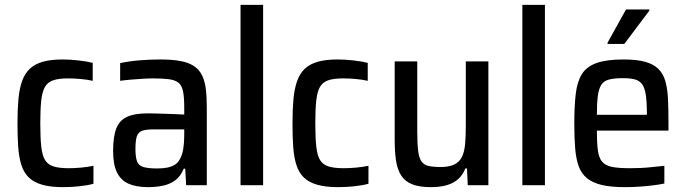

<svg xmlns="http://www.w3.org/2000/svg" viewBox="-20 -763 2827 791"><path d="M240 8Q188 8 153.5 -2Q119 -12 98.5 -32Q78 -52 68 -83.5Q58 -115 55 -157.5Q52 -200 52 -255Q52 -312 56 -355Q60 -398 71 -429Q82 -460 102.5 -479.5Q123 -499 156 -508.5Q189 -518 237 -518Q269 -518 304 -514Q339 -510 362 -504V-430Q341 -435 313 -437.5Q285 -440 260 -440Q223 -440 200 -432.5Q177 -425 165.5 -405.5Q154 -386 150 -349.5Q146 -313 146 -255Q146 -196 150 -159Q154 -122 166 -103Q178 -84 201.5 -77Q225 -70 262 -70Q287 -70 314 -72.5Q341 -75 365 -80V-6Q340 1 306 4.5Q272 8 240 8Z M590 8Q542 8 510 -6Q478 -20 462 -52.5Q446 -85 446 -141Q446 -200 459 -233.5Q472 -267 503 -281.5Q534 -296 589 -296Q600 -296 617 -295.5Q634 -295 654.5 -294.5Q675 -294 697 -293Q719 -292 739 -291V-321Q739 -363 734 -387Q729 -411 715.5 -422Q702 -433 676.5 -436.5Q651 -440 611 -440Q593 -440 568.5 -438.5Q544 -437 519.5 -435Q495 -433 475 -430V-503Q512 -511 554.5 -514.5Q597 -518 640 -518Q690 -518 724 -511.5Q758 -505 779.5 -490.5Q801 -476 812.5 -452.5Q824 -429 828 -396Q832 -363 832 -319V0H747L743 -68H737Q724 -36 701 -19.5Q678 -3 649 2.5Q620 8 590 8ZM628 -69Q651 -69 669 -72.5Q687 -76 700.5 -84.5Q714 -93 722 -109Q731 -126 735 -150Q739 -174 739 -205V-230H613Q581 -230 565 -224Q549 -218 543.5 -200.5Q538 -183 538 -149Q538 -116 544.5 -98.5Q551 -81 570.5 -75Q590 -69 628 -69Z M971 0V-743H1064V0Z M1373 8Q1321 8 1286.5 -2Q1252 -12 1231.5 -32Q1211 -52 1201 -83.5Q1191 -115 1188 -157.5Q1185 -200 1185 -255Q1185 -312 1189 -355Q1193 -398 1204 -429Q1215 -460 1235.5 -479.5Q1256 -499 1289 -508.5Q1322 -518 1370 -518Q1402 -518 1437 -514Q1472 -510 1495 -504V-430Q1474 -435 1446 -437.5Q1418 -440 1393 -440Q1356 -440 1333 -432.5Q1310 -425 1298.5 -405.5Q1287 -386 1283 -349.5Q1279 -313 1279 -255Q1279 -196 1283 -159Q1287 -122 1299 -103Q1311 -84 1334.5 -77Q1358 -70 1395 -70Q1420 -70 1447 -72.5Q1474 -75 1498 -80V-6Q1473 1 1439 4.5Q1405 8 1373 8Z M1755 8Q1707 8 1677.5 -4Q1648 -16 1632.5 -40.5Q1617 -65 1611.5 -101.5Q1606 -138 1606 -188V-510H1699V-223Q1699 -173 1702.5 -143Q1706 -113 1716 -98.5Q1726 -84 1745 -79.5Q1764 -75 1795 -75Q1830 -75 1851 -85Q1872 -95 1882.5 -115.5Q1893 -136 1896 -168Q1899 -200 1899 -246V-510H1992V0H1907L1904 -69H1897Q1887 -43 1868.5 -26Q1850 -9 1822 -0.5Q1794 8 1755 8Z M2132 0V-743H2225V0Z M2555 8Q2497 8 2459 -1Q2421 -10 2398 -29Q2375 -48 2364 -78.5Q2353 -109 2349.5 -153Q2346 -197 2346 -254Q2346 -326 2352 -376.5Q2358 -427 2377.5 -458Q2397 -489 2438 -503.5Q2479 -518 2549 -518Q2603 -518 2637.5 -508.5Q2672 -499 2692 -479.5Q2712 -460 2721 -429Q2730 -398 2732 -354.5Q2734 -311 2734 -255V-225H2439Q2439 -175 2443 -144Q2447 -113 2460.5 -97Q2474 -81 2501 -75.5Q2528 -70 2575 -70Q2596 -70 2620 -71Q2644 -72 2669.5 -75Q2695 -78 2717 -80V-7Q2699 -3 2671.5 0.5Q2644 4 2614 6Q2584 8 2555 8ZM2645 -271V-293Q2645 -343 2640.5 -372.5Q2636 -402 2625 -416.5Q2614 -431 2595 -436Q2576 -441 2546 -441Q2511 -441 2489.5 -435.5Q2468 -430 2457.5 -414Q2447 -398 2443 -368Q2439 -338 2439 -290H2664ZM2483 -582V-587L2559 -724H2655V-719L2552 -582Z"/></svg>

Font: Saira SemiCondensed Medium
Style: Regular
Weight: 500
Width: 4
Designer: Hector Gatti with collaboration of the Omnibus-Type team
Foundry: Omnibus-Type
Version: Version 1.101